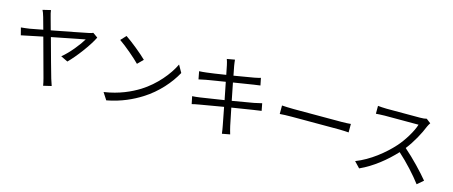

<svg xmlns="http://www.w3.org/2000/svg" viewBox="-49 -1445 5047 2141"><g transform="rotate(15 2475.0 -374.5)"><path d="M916 -631 860 -671C848 -665 830 -660 815 -657C776 -648 566 -608 394 -575L355 -717C346 -748 340 -773 338 -794L246 -772C255 -756 263 -734 274 -697L312 -560L164 -532C128 -527 99 -523 64 -520L86 -435C118 -442 217 -463 332 -486L454 -38C462 -11 468 22 472 44L565 22C557 -1 545 -35 539 -56C522 -112 464 -323 415 -503L797 -578C760 -514 664 -391 582 -326L663 -287C745 -368 869 -532 916 -631Z M1227 -733 1170 -672C1244 -622 1369 -515 1419 -463L1482 -526C1426 -582 1298 -686 1227 -733ZM1141 -63 1194 19C1360 -12 1487 -73 1587 -136C1738 -231 1855 -367 1923 -492L1875 -577C1817 -454 1695 -306 1541 -209C1446 -150 1316 -89 1141 -63Z M2107 -274 2125 -187C2146 -193 2174 -198 2213 -205C2262 -214 2369 -232 2482 -251L2521 -49C2528 -19 2531 11 2536 45L2627 28C2618 0 2610 -34 2603 -63L2562 -264L2808 -303C2845 -309 2877 -314 2898 -316L2882 -400C2860 -394 2832 -388 2793 -380L2547 -338L2507 -539L2740 -576C2766 -580 2797 -584 2812 -586L2795 -670C2778 -665 2753 -658 2724 -653C2682 -645 2590 -630 2493 -614L2472 -722C2469 -744 2464 -772 2463 -791L2373 -775C2380 -755 2387 -733 2392 -707L2413 -602C2319 -587 2232 -574 2193 -570C2161 -566 2135 -564 2110 -563L2127 -473C2157 -480 2180 -485 2208 -490L2428 -526L2468 -325C2354 -307 2245 -290 2195 -283C2169 -279 2130 -275 2107 -274Z M3102 -433V-335C3133 -338 3186 -340 3241 -340C3316 -340 3715 -340 3790 -340C3835 -340 3877 -336 3897 -335V-433C3875 -431 3839 -428 3789 -428C3715 -428 3315 -428 3241 -428C3185 -428 3132 -431 3102 -433Z M4750 -669 4699 -708C4683 -703 4657 -700 4624 -700C4587 -700 4278 -700 4238 -700C4208 -700 4151 -704 4137 -706V-615C4148 -616 4203 -620 4238 -620C4273 -620 4592 -620 4628 -620C4603 -537 4530 -419 4462 -342C4359 -227 4211 -108 4050 -45L4114 22C4262 -45 4397 -155 4504 -270C4606 -179 4712 -62 4779 27L4849 -33C4784 -112 4662 -242 4557 -332C4628 -422 4691 -539 4725 -625C4731 -639 4744 -661 4750 -669Z"/></g></svg>

Font: ChiuKong Gothic CL
Style: Regular
Weight: 400
Designer: Ryoko NISHIZUKA 西塚涼子 (kana, bopomofo & ideographs); Paul D. Hunt (Latin, Greek & Cyrillic); Sandoll Communications 산돌커뮤니
Foundry: Adobe
Version: Version 1.300